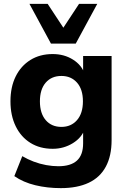

<svg xmlns="http://www.w3.org/2000/svg" viewBox="-20 -780 655 991"><path d="M294 191Q224 191 162 176Q100 161 54 129L95 26Q122 42 153.5 54Q185 66 218 72Q251 78 281 78Q345 78 377 49Q409 20 409 -40V-116H418Q403 -70 356 -41Q309 -12 252 -12Q186 -12 137 -42.5Q88 -73 61 -128.5Q34 -184 34 -257Q34 -331 61 -385.5Q88 -440 137 -470.5Q186 -501 252 -501Q311 -501 356.5 -472.5Q402 -444 417 -398H409V-491H556V-57Q556 25 526 80.5Q496 136 437.5 163.5Q379 191 294 191ZM297 -125Q347 -125 377.5 -160Q408 -195 408 -257Q408 -319 377.5 -353.5Q347 -388 297 -388Q246 -388 216 -353.5Q186 -319 186 -257Q186 -195 216 -160Q246 -125 297 -125ZM243 -555 132 -760H226L307 -637L388 -760H482L371 -555Z"/></svg>

Font: Nunito Sans 12pt ExtraBold
Style: Regular
Weight: 800
Designer: Vernon Adams
Foundry: Vernon Adams
Version: Version 3.101;gftools[0.9.27]